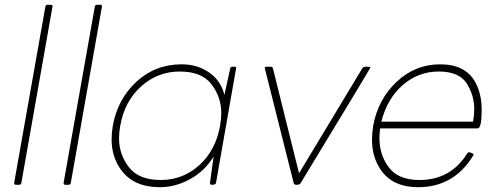

<svg xmlns="http://www.w3.org/2000/svg" viewBox="-20 -770 2067 800"><path d="M60 0H46Q39 0 39 -8L169 -742Q170 -750 178 -750H192Q199 -750 199 -744L69 -8Q68 -1 60 0Z M266 0H252Q245 0 245 -8L375 -742Q376 -750 384 -750H398Q405 -750 405 -744L275 -8Q274 -1 266 0Z M646 10Q536 10 484 -63Q445 -116 445 -190Q445 -217 450 -246Q470 -357 548.5 -429.5Q627 -502 737 -502Q803 -502 852 -467.5Q901 -433 915 -374L939 -484Q941 -492 947 -492H959Q964 -492 964 -487L880 -8Q879 0 862 0Q855 0 855 -8L870 -118Q835 -59 773.5 -24.5Q712 10 646 10ZM650 -20Q742 -20 810.5 -82Q879 -144 897 -246Q902 -274 902 -299Q902 -365 861.5 -418.5Q821 -472 729 -472Q637 -472 568 -410Q499 -348 481 -246Q476 -218 476 -193Q476 -127 517 -73.5Q558 -20 650 -20Z M1217 0Q1206 0 1204 -6L1083 -487Q1084 -492 1091 -492H1108Q1115 -492 1117 -486L1226 -48L1490 -486Q1493 -492 1509 -492Q1523 -492 1523 -488Q1523 -485 1232 -6Q1228 0 1217 0Z M1722 10Q1616 10 1566 -63Q1530 -116 1530 -188Q1530 -216 1535 -246Q1555 -356 1632.5 -429Q1710 -502 1814 -502Q1918 -502 1959 -430Q1987 -381 1987 -312Q1987 -237 1971 -235H1564Q1561 -214 1561 -194Q1561 -124 1600.5 -72Q1640 -20 1728 -20Q1858 -20 1927 -131Q1931 -136 1935 -136Q1936 -136 1939.5 -134.5Q1943 -133 1948 -131Q1953 -129 1953 -126Q1953 -124 1951 -121Q1871 10 1722 10ZM1951 -263Q1956 -291 1956 -316Q1956 -373 1924.5 -422.5Q1893 -472 1808 -472Q1723 -472 1658 -415.5Q1593 -359 1569 -263Z"/></svg>

Font: YamahaIndonesia935. App Thin
Style: Italic
Weight: 100
Italic angle: -10°
Designer: Dalton Maag Ltd
Foundry: Dalton Maag Ltd
Version: Version 1.002; January 01, 2024; Regular/Italic